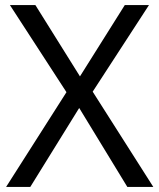

<svg xmlns="http://www.w3.org/2000/svg" viewBox="-20 -734 626 754"><path d="M582 0H480L291 -310L99 0H4L241 -372L19 -714H119L294 -434L470 -714H565L344 -374Z"/></svg>

Font: Noto Sans Gurmukhi
Style: Regular
Weight: 400
Designer: Jelle Bosma - Monotype Design Team
Foundry: Monotype Imaging Inc.
Version: Version 2.003